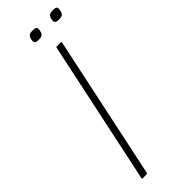

<svg xmlns="http://www.w3.org/2000/svg" viewBox="-265 -818 839 839"><g transform="rotate(-45 154.5 -398.5)"><path d="M74 -4Q73 0 69 0H43Q40 0 41 -4L182 -669Q182 -673 186 -673H212Q214 -673 214.5 -672Q215 -671 215 -669ZM183 -773Q181 -761 174.5 -755Q168 -749 151 -749Q135 -749 131 -755Q127 -761 129 -773Q132 -786 138.5 -791.5Q145 -797 161 -797Q178 -797 182 -791.5Q186 -786 183 -773ZM308 -773Q306 -761 300 -755Q294 -749 276 -749Q260 -749 256 -755Q252 -761 254 -773Q257 -786 263.5 -791.5Q270 -797 286 -797Q304 -797 307.5 -791.5Q311 -786 308 -773Z"/></g></svg>

Font: Glory Thin
Style: Italic
Weight: 100
Italic angle: -12°
Designer: Robert Leuschke
Foundry: Robert Leuschke
Version: Version 1.011